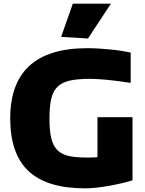

<svg xmlns="http://www.w3.org/2000/svg" viewBox="-20 -1018 797 1052"><path d="M315 -816 379 -998H588L462 -807ZM447 14Q238 14 137 -80Q36 -174 36 -369Q36 -754 458 -754Q488 -754 520.5 -752Q553 -750 584.5 -747Q616 -744 644.5 -739.5Q673 -735 696 -730V-564Q624 -575 568 -580.5Q512 -586 474 -586Q406 -586 363 -576.5Q320 -567 295 -542.5Q270 -518 260.5 -476Q251 -434 251 -369Q251 -306 260 -264.5Q269 -223 291.5 -198.5Q314 -174 352 -164.5Q390 -155 449 -155Q463 -155 479.5 -155Q496 -155 514 -157V-376H706V-30Q677 -21 642.5 -13Q608 -5 573.5 1Q539 7 506.5 10.5Q474 14 447 14Z"/></svg>

Font: Encode Sans Wide
Style: ExtraBold
Weight: 800
Designer: Pablo Impallari, Andres Torresi
Foundry: Pablo Impallari, Andres Torresi
Version: Version 1.000; ttfautohint (v1.00) -l 8 -r 50 -G 200 -x 14 -